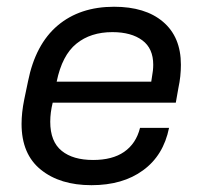

<svg xmlns="http://www.w3.org/2000/svg" viewBox="-20 -540 598 569"><path d="M462.9 -475.6Q516.1 -430.7 516.1 -348.1Q516.1 -313.5 508.8 -279.8L501 -235.8H136.2Q128.9 -206.5 128.9 -179.2Q128.9 -120.1 163.1 -92.8Q196.3 -65.9 255.9 -65.9Q313 -65.9 347.7 -89.8Q383.3 -114.3 395 -161.1H481Q464.4 -79.1 403.8 -35.2Q343.8 8.8 251 8.8Q157.7 8.8 101.1 -37.1Q43.9 -83 43.9 -172.9Q43.9 -206.1 51.8 -245.1L63 -298.8Q85 -408.7 150.9 -464.4Q216.8 -520 317.9 -520Q410.6 -520 462.9 -475.6ZM434.1 -348.1Q434.1 -396.5 401.9 -420.4Q369.1 -444.8 313 -444.8Q248.5 -444.8 206.5 -410.6Q164.1 -376.5 147.9 -297.9H428.2L430.2 -311Q434.1 -331.5 434.1 -348.1Z"/></svg>

Font: D-DIN Exp
Style: DINExp-Italic
Weight: 400
Width: 7
Italic angle: -12°
Designer: Charles Nix
Foundry: Datto Inc.
Version: Version 1.00